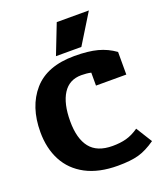

<svg xmlns="http://www.w3.org/2000/svg" viewBox="-160 -983 934 1101"><g transform="rotate(-20 307.0 -432.0)"><path d="M319 -879H515L403 -697H248ZM15 -318Q15 -473 97.5 -567.5Q180 -662 347 -662Q431 -662 487.5 -647Q544 -632 591 -598V-460H406V-539Q380 -545 347 -545Q273 -545 235 -485.5Q197 -426 197 -318Q197 -212 240.5 -157Q284 -102 378 -102Q425 -102 462 -112Q499 -122 538 -149L599 -51Q543 -12 494.5 1.5Q446 15 368 15Q252 15 173 -27Q94 -69 54.5 -144Q15 -219 15 -318Z"/></g></svg>

Font: Pridi
Style: Bold
Weight: 700
Designer: Katatrad Team
Foundry: CadsonDemak
Version: Version 1.001